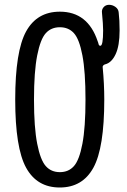

<svg xmlns="http://www.w3.org/2000/svg" viewBox="-20 -790 540 819"><path d="M295.4 -648.4Q272.5 -673.8 235.4 -673.8Q198.2 -673.8 175.3 -648.4Q152.3 -623 138.7 -553.7Q125 -484.4 125 -365.2Q125 -246.1 138.7 -176.8Q152.3 -107.4 175.3 -81.5Q198.2 -55.7 235.4 -55.7Q272.5 -55.7 295.4 -81.5Q318.4 -107.4 331.5 -176.8Q344.7 -246.1 344.7 -365.2Q344.7 -484.4 331.5 -553.7Q318.4 -623 295.4 -648.4ZM235.4 -740.2Q354.5 -740.2 396.5 -614.3Q397.5 -612.3 398.4 -609.4Q399.4 -606.4 399.9 -604Q400.4 -601.6 401.4 -599.1Q402.3 -596.7 404.3 -595.7Q406.2 -594.7 408.2 -594.7Q419.9 -594.7 419.9 -660.2Q419.9 -685.5 415 -735.4Q413.1 -749 421.9 -759.3Q430.7 -769.5 445.3 -769.5Q460 -769.5 472.7 -760.3Q485.4 -751 486.3 -736.3Q490.2 -704.1 490.2 -660.2Q490.2 -594.7 473.1 -558.6Q456.1 -522.5 428.7 -515.6Q423.8 -514.6 420.4 -510.7Q417 -506.8 418 -502.9Q424.8 -432.6 424.8 -365.2Q424.8 -159.2 378.4 -74.7Q332 9.8 234.9 9.8Q137.7 9.8 91.3 -74.7Q44.9 -159.2 44.9 -365.2Q44.9 -571.3 91.3 -655.8Q137.7 -740.2 235.4 -740.2Z"/></svg>

Font: Rounded-X Mgen+ 1mn regular
Style: Regular
Weight: 400
Designer: [Source Han Sans]
Ryoko NISHIZUKA  (kana & ideographs); Paul D. Hunt (Latin, Greek & Cyrillic); Wenlong ZHANG  (bopomofo
Version: Version 1.059.20150602